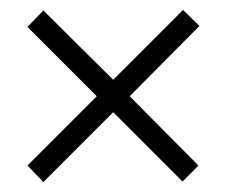

<svg xmlns="http://www.w3.org/2000/svg" viewBox="-20 -519 454 385"><path d="M35 -187 174 -326 35 -465 67 -498 207 -359 347 -499 380 -467 240 -326 378 -187 346 -155 207 -294 67 -154Z"/></svg>

Font: Noto Sans Telugu ExtraCondensed Light
Style: Regular
Weight: 300
Width: 2
Designer: Jelle Bosma - Monotype Design Team
Foundry: Monotype Imaging Inc.
Version: Version 2.005; ttfautohint (v1.8.4.7-5d5b)